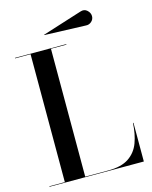

<svg xmlns="http://www.w3.org/2000/svg" viewBox="-132 -994 852 1079"><g transform="rotate(-15 294.0 -454.5)"><path d="M451.2 -822.6 212.2 -831 210.9 -833 441.2 -906Q465.2 -914.5 481.8 -899.1Q498.2 -883.8 498.2 -865Q498.2 -846.2 484.1 -833.6Q470 -820.9 451.2 -822.6ZM568 0H19.2V-3H109.2V-747H19.2V-750H317.8V-747H227.8V-3H362Q438.5 -3 481.6 -32.1Q524.8 -61.1 543.4 -111.3Q562 -161.5 565 -225H568Z"/></g></svg>

Font: Bodoni* 72 Medium
Style: Regular
Weight: 500
Version: Version 1.002; ttfautohint (v0.97) -l 8 -r 50 -G 200 -x 14 -